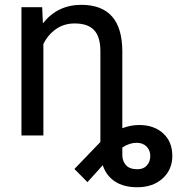

<svg xmlns="http://www.w3.org/2000/svg" viewBox="-20 -558 745 791"><path d="M393.6 -347.2Q393.6 -405.8 367.9 -433.6Q342.3 -461.4 287.6 -461.4Q243.7 -461.4 210.4 -438Q177.2 -414.6 158.7 -376.5V0H68.4V-528.3H153.8L156.7 -461.9Q217.3 -538.1 314.9 -538.1Q482.4 -538.1 483.9 -349.1V-29.8Q518.6 -43 553.2 -43Q614.7 -43 652.3 -8.5Q689.9 25.9 689.9 84.5Q689.9 141.1 649.9 177.2Q609.9 213.4 545.4 213.4Q489.7 213.4 453.6 189.7Q417.5 166 403.3 122.6L340.3 192.4L286.6 138.2L393.6 26.9ZM542.5 30.3Q513.2 30.3 483.9 49.8V80.1Q483.9 105.5 498.8 122.3Q513.7 139.2 546.4 139.2Q571.3 139.2 585.2 123.5Q599.1 107.9 599.1 84.5Q599.1 61.5 584 45.9Q568.8 30.3 542.5 30.3Z"/></svg>

Font: Roboto
Style: Regular
Weight: 400
Designer: Google
Version: Version 2.134; 2016; ttfautohint (v1.6)